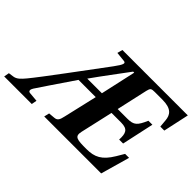

<svg xmlns="http://www.w3.org/2000/svg" viewBox="-189 -995 1299 1299"><g transform="rotate(45 460.5 -346.0)"><path d="M-72 0H192L199 -38L131 -44C113 -46 114 -63 125 -80C160 -134 196 -185 300 -339H465L409 -98C401 -62 394 -44 365 -42L320 -38L311 0H856L915 -208H877L845 -154C794 -69 746 -46 669 -46C580 -46 550 -48 563 -105L616 -339H708C772 -339 783 -310 780 -248H818L868 -478H830C798 -405 782 -387 719 -387H627L677 -611C684 -642 691 -646 722 -646H796C884 -646 906 -609 910 -562L915 -507H953L993 -692H367L357 -654L425 -647C448 -645 445 -629 402 -571C301 -436 107 -172 47 -100C20 -68 1 -47 -29 -43L-65 -38ZM336 -387C396 -472 460 -556 522 -640H532L476 -387Z"/></g></svg>

Font: Heuristica
Style: Bold Italic
Weight: 700
Italic angle: -13°
Version: Version 1.0.1